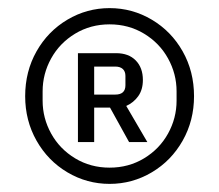

<svg xmlns="http://www.w3.org/2000/svg" viewBox="-20 -766 540 473"><path d="M42 -529Q42 -590 70 -639.5Q98 -689 146 -717.5Q194 -746 250 -746Q306 -746 354 -717.5Q402 -689 430 -639.5Q458 -590 458 -529Q458 -469 430 -419.5Q402 -370 354 -341.5Q306 -313 250 -313Q194 -313 146 -341.5Q98 -370 70 -419.5Q42 -469 42 -529ZM415 -518V-541Q415 -584 394 -622Q373 -660 335 -683Q297 -706 250 -706Q203 -706 165 -683Q127 -660 106 -622Q85 -584 85 -541V-518Q85 -475 106 -437Q127 -399 165 -376Q203 -353 250 -353Q297 -353 335 -376Q373 -399 394 -437Q415 -475 415 -518ZM172 -416V-635H266Q297 -635 314.5 -617Q332 -599 332 -569Q332 -545 320.5 -529Q309 -513 291 -505L343 -416H298L251 -501H212V-416ZM264 -533Q289 -533 289 -556V-579Q289 -590 282.5 -596Q276 -602 264 -602H212V-533Z"/></svg>

Font: IBM Plex Sans JP
Style: Regular
Weight: 400
Designer: Mike Abbink; Paul van der Laan; Pieter van Rosmalen; Wujin Sim; Yejin Wi; Jinhee Kim; Boomi Park; Yona Kim; Kichan Ma
Foundry: Sandoll Inc.
Version: Version 1.000